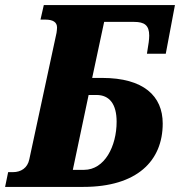

<svg xmlns="http://www.w3.org/2000/svg" viewBox="-58 -734 707 754"><path d="M-38 0H269C480 0 581 -102 581 -249C581 -357 506 -428 343 -428H304L351 -648H469C509 -648 528 -635 528 -594C528 -586 527 -576 526 -568L519 -523H593L629 -714H114L101 -657H120C150 -657 166 -647 166 -626C166 -620 165 -612 164 -605L57 -108C50 -74 24 -58 -7 -58H-26ZM321 -361C372 -361 400 -325 400 -256C400 -160 353 -67 272 -67H228L290 -361Z"/></svg>

Font: Noto Serif Condensed Black
Style: Italic
Weight: 900
Width: 3
Italic angle: -12°
Designer: Monotype Design Team
Foundry: Monotype Imaging Inc.
Version: Version 2.013